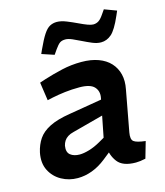

<svg xmlns="http://www.w3.org/2000/svg" viewBox="-110 -812 776 904"><g transform="rotate(-15 277.5 -360.0)"><path d="M488 2Q475 5 462.5 6.5Q450 8 441 8Q377 8 352 -25Q327 -58 325 -103L320 -126L360 -329Q366 -361 346.5 -382Q327 -403 274 -403Q237 -403 204 -399Q171 -395 142 -389L115 -383L102 -472L129 -481Q173 -495 219 -505.5Q265 -516 314 -516Q361 -516 396.5 -503Q432 -490 454 -466Q476 -442 484 -409.5Q492 -377 484 -337L447 -137Q441 -104 454.5 -93.5Q468 -83 511 -78ZM158 8Q115 8 79 -12Q43 -32 24.5 -68.5Q6 -105 16 -155Q24 -191 42.5 -218.5Q61 -246 98.5 -265Q136 -284 199 -294L378 -324L363 -252L194 -207Q177 -203 165.5 -195.5Q154 -188 147.5 -178Q141 -168 138 -155Q133 -124 150 -110.5Q167 -97 195 -97Q215 -97 242 -105Q269 -113 297 -129L344 -156L355 -91L296 -44Q263 -18 228 -5Q193 8 158 8ZM202 -581 142 -601 150 -619Q171 -665 186.5 -688.5Q202 -712 217.5 -720Q233 -728 251 -728Q272 -728 298 -717.5Q324 -707 347 -696Q372 -684 388.5 -678Q405 -672 415 -672Q429 -672 440.5 -679Q452 -686 465 -705L481 -728L540 -706L530 -683Q503 -621 480 -601Q457 -581 429 -581Q409 -581 386.5 -590.5Q364 -600 342 -611Q322 -621 302.5 -629.5Q283 -638 269 -638Q252 -638 242 -631Q232 -624 218 -604Z"/></g></svg>

Font: REM Medium Medium
Style: Italic
Weight: 500
Italic angle: -11°
Version: Version 1.005;gftools[0.9.28]